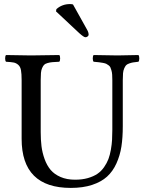

<svg xmlns="http://www.w3.org/2000/svg" viewBox="-20 -919 713 949"><path d="M181.2 -522.9V-266.1Q181.2 -228 185.1 -196.3Q189 -164.6 200.4 -132.8Q211.9 -101.1 230.2 -79.3Q248.5 -57.6 279.3 -44.2Q310.1 -30.8 351.1 -30.8Q386.2 -30.8 414.3 -38.8Q442.4 -46.9 461.4 -59.8Q480.5 -72.8 494.4 -92.8Q508.3 -112.8 515.9 -132.8Q523.4 -152.8 528.1 -179.4Q532.7 -206.1 533.9 -227.8Q535.2 -249.5 535.2 -276.9V-522.9Q535.2 -538.6 534.4 -549.8Q533.7 -561 531 -570.3Q528.3 -579.6 525.9 -585.4Q523.4 -591.3 516.8 -596.2Q510.3 -601.1 505.4 -603.5Q500.5 -606 489 -608.2Q477.5 -610.4 468.8 -611.3Q460 -612.3 442.9 -613.8Q438.5 -618.2 438.5 -630.4Q438.5 -642.6 442.9 -647Q534.7 -645 561 -645Q587.9 -645 664.1 -647Q668.5 -642.6 668.5 -630.4Q668.5 -618.2 664.1 -613.8Q646 -611.8 637.2 -610.4Q628.4 -608.9 617.7 -605Q606.9 -601.1 602.5 -595.7Q598.1 -590.3 593.8 -580.6Q589.4 -570.8 588.1 -557.1Q586.9 -543.5 586.9 -522.9V-294.9Q586.9 -238.8 580.1 -194.6Q573.2 -150.4 555.4 -111.1Q537.6 -71.8 509 -45.9Q480.5 -20 435.3 -5.1Q390.1 9.8 330.1 9.8Q86.9 9.8 86.9 -232.9V-522.9Q86.9 -554.7 83.7 -572Q80.6 -589.4 70.3 -598.4Q60.1 -607.4 47.9 -609.9Q35.6 -612.3 9.8 -613.8Q5.4 -618.2 5.4 -630.4Q5.4 -642.6 9.8 -647Q91.8 -645 132.8 -645Q179.2 -645 272.9 -647Q277.3 -642.6 277.3 -630.4Q277.3 -618.2 272.9 -613.8Q251 -612.8 239 -611.8Q227.1 -610.8 215.1 -607.4Q203.1 -604 198 -598.6Q192.9 -593.3 188.2 -582.8Q183.6 -572.3 182.4 -558.3Q181.2 -544.4 181.2 -522.9ZM340.8 -897 411.1 -771Q418 -758.8 418 -747.1Q418 -742.7 413.1 -738.8Q408.2 -734.9 401.9 -734.9Q394.5 -734.9 372.1 -754.9L256.8 -862.8L258.8 -874Q287.1 -898.9 326.2 -898.9Q333 -898.9 340.8 -897Z"/></svg>

Font: Common Serif News
Style: Regular
Weight: 450
Designer: Philipp H. Poll, Khaled Hosny
Foundry: Stefan Peev, Context Ltd.
Version: Version 1.026